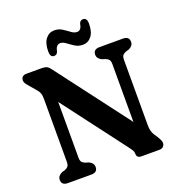

<svg xmlns="http://www.w3.org/2000/svg" viewBox="-155 -1020 1072 1149"><g transform="rotate(-20 381.0 -445.5)"><path d="M270 -34.5Q270 0 230.5 0H81.5Q41.5 0 41.5 -34.5Q41.5 -59.5 70.5 -73.5L90 -79Q104.5 -84.5 111.5 -93.8Q118.5 -103 118.5 -122V-522Q118.5 -546 113.8 -558.8Q109 -571.5 98 -584L58 -631Q48 -642.5 42.8 -650.8Q37.5 -659 37.5 -670.5Q37.5 -684 46.5 -692Q55.5 -700 71 -700H168Q186.5 -700 198.2 -695.5Q210 -691 223 -673.5L574.5 -210V-578Q574.5 -597 567.8 -606Q561 -615 545.5 -621L526.5 -626.5Q497 -640.5 497 -665.5Q497 -700 536.5 -700H686Q725.5 -700 725.5 -665.5Q725.5 -640.5 696.5 -626.5L677 -621Q662 -615 655.2 -606.2Q648.5 -597.5 648.5 -578V-161Q648.5 -124 663.5 -100L682.5 -71Q698 -45.5 698 -32.5Q698 -18 688.8 -9Q679.5 0 664 0H549.5Q520 0 520 -26.5Q520 -38 515 -47.5Q510 -57 493 -79.5L192.5 -476V-122Q192.5 -102.5 199.2 -93.8Q206 -85 221.5 -79L241 -73.5Q270 -59.5 270 -34.5ZM449.5 -747Q421.5 -747 399.5 -761Q377.5 -775 359 -789Q340.5 -803 323.5 -803Q297 -803 289.5 -764Q283.5 -743 264.5 -743Q239.5 -743 239.5 -779.5Q239.5 -832.5 261.2 -859.8Q283 -887 316 -887Q344 -887 365.8 -873Q387.5 -859 406 -845Q424.5 -831 442.5 -831Q469.5 -831 475.5 -870.5Q481.5 -891 501 -891Q526 -891 526 -854.5Q526 -801 504.2 -774Q482.5 -747 449.5 -747Z"/></g></svg>

Font: Fraunces 72pt S100 SemiBold
Style: Regular
Weight: 600
Version: Version 1.000; ttfautohint (v1.8.3)